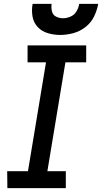

<svg xmlns="http://www.w3.org/2000/svg" viewBox="-20 -969 526 989"><path d="M18 0H319V-87H224L317 -648H424V-735H122V-648H217L124 -87H17ZM290 -789Q323 -789 357 -798Q391 -807 420 -829.5Q449 -852 464.5 -884Q480 -916 486 -949H388Q385 -929 374 -910.5Q363 -892 343.5 -883.5Q324 -875 305 -875Q285 -875 268.5 -883.5Q252 -892 247.5 -911Q243 -930 246 -949H148Q142 -916 147.5 -884Q153 -852 174.5 -829.5Q196 -807 227 -798Q258 -789 290 -789Z"/></svg>

Font: Iosevka Sparkle Medium
Style: Italic
Weight: 500
Italic angle: -9°
Designer: Belleve Invis
Foundry: Belleve Invis
Version: Version 4.5.0; ttfautohint (v1.8.3)